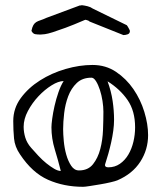

<svg xmlns="http://www.w3.org/2000/svg" viewBox="-20 -676 620 739"><path d="M57 -82Q37 -111 34 -143Q31 -175 31 -210Q31 -259 60 -298.5Q89 -338 134 -366.5Q179 -395 232.5 -410.5Q286 -426 336 -426Q387 -426 426.5 -399.5Q466 -373 493.5 -333Q521 -293 535.5 -245.5Q550 -198 550 -156Q550 -100 520 -53.5Q490 -7 432 18Q425 21 406 25.5Q387 30 366 33.5Q345 37 326 40Q307 43 300 43Q226 43 165 16Q104 -11 57 -82ZM225 -364Q205 -364 178.5 -347.5Q152 -331 128 -305.5Q104 -280 87.5 -249Q71 -218 71 -188Q71 -167 77.5 -146Q84 -125 100 -107Q113 -92 128 -76Q143 -60 158.5 -47.5Q174 -35 188.5 -26.5Q203 -18 214 -18Q204 -58 191 -100.5Q178 -143 178 -186Q178 -197 181 -219.5Q184 -242 190 -268.5Q196 -295 205 -321Q214 -347 225 -364ZM223 -179Q223 -160 225.5 -133Q228 -106 235 -81Q242 -56 254 -38Q266 -20 284 -20Q319 -20 338 -44Q357 -68 366 -102.5Q375 -137 376.5 -176Q378 -215 378 -246Q378 -265 374.5 -287.5Q371 -310 364.5 -330Q358 -350 349.5 -363.5Q341 -377 332 -377Q297 -377 275.5 -356.5Q254 -336 242.5 -305.5Q231 -275 227 -240.5Q223 -206 223 -179ZM385 -45Q384 -43 384 -41Q384 -32 397 -32Q422 -32 441.5 -45.5Q461 -59 474 -81Q487 -103 493.5 -130.5Q500 -158 500 -186Q500 -249 471 -291Q442 -333 394 -363Q408 -325 413.5 -287.5Q419 -250 419 -215Q419 -195 416 -173Q413 -151 408 -128.5Q403 -106 397 -84.5Q391 -63 385 -45ZM101 -557Q104 -572 108.5 -579.5Q113 -587 119.5 -591Q126 -595 135.5 -598Q145 -601 158 -607L287 -655H290Q292 -655 293 -655.5Q294 -656 295 -656Q305 -655 317 -652Q329 -649 337 -643L468 -579Q470 -577 475 -568Q480 -559 480 -557Q480 -547 471.5 -544Q463 -541 455 -541L325 -593Q321 -597 316 -598Q312 -599 309 -600Q308 -600 308 -599.5Q308 -599 307 -599H306Q262 -580 232 -569Q202 -558 183 -552Q164 -546 153 -544.5Q142 -543 136 -543Q124 -543 115.5 -544.5Q107 -546 101 -557Z"/></svg>

Font: Miltonian
Style: Regular
Weight: 400
Designer: Pablo Impallari
Foundry: Pablo Impallari
Version: Version 1.008